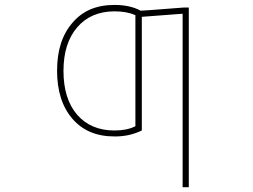

<svg xmlns="http://www.w3.org/2000/svg" viewBox="-20 -576 1040 790"><path d="M731.4 194.3V-519.5L563.5 -506.8V-39.1Q512.7 -14.6 455.1 -14.6Q453.1 -14.6 451.2 -14.6Q395.5 -14.6 352.5 -32.7Q309.6 -50.8 278.3 -86.9Q214.8 -160.2 214.8 -285.2Q214.8 -410.2 278.3 -482.4Q309.6 -519.5 352.5 -537.6Q395.5 -555.7 451.2 -555.7Q514.6 -555.7 558.6 -532.2L559.6 -531.2L561.5 -532.2Q585 -533.2 645.5 -538.1Q703.1 -543 734.4 -544.9H756.8V194.3ZM451.2 -529.3Q354.5 -529.3 297.9 -463.9Q241.2 -398.4 241.2 -284.2Q241.2 -169.9 296.9 -104.5Q353.5 -39.1 451.2 -39.1Q501 -39.1 535.2 -55.7L537.1 -56.6V-513.7L534.2 -514.6Q501 -529.3 451.2 -529.3Z"/></svg>

Font: Mgen+ 1mn thin
Style: Regular
Weight: 100
Designer: [Source Han Sans]
Ryoko NISHIZUKA  (kana & ideographs); Paul D. Hunt (Latin, Greek & Cyrillic); Wenlong ZHANG  (bopomofo
Version: Version 1.059.20150602